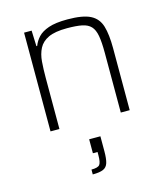

<svg xmlns="http://www.w3.org/2000/svg" viewBox="-115 -607 833 958"><g transform="rotate(-15 301.5 -128.0)"><path d="M97 0V-510H136L139 -429H143Q152 -453 170.5 -473Q189 -493 225 -505.5Q261 -518 322 -518Q402 -518 441 -498Q480 -478 493 -434.5Q506 -391 506 -320V0H460V-309Q460 -364 454 -397Q448 -430 432 -447Q416 -464 386.5 -470Q357 -476 309 -476Q247 -476 213 -460Q179 -444 164 -415Q149 -386 146 -347.5Q143 -309 143 -264V0ZM245 262V237Q279 237 288 225Q297 213 297 177V160H273V88H331V165Q331 204 324.5 225Q318 246 299.5 254Q281 262 245 262Z"/></g></svg>

Font: Saira ExtraLight
Style: Regular
Weight: 200
Designer: Hector Gatti with collaboration of the Omnibus-Type team
Foundry: Omnibus-Type
Version: Version 1.100; ttfautohint (v1.8.3)